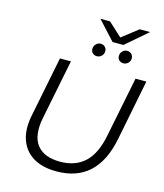

<svg xmlns="http://www.w3.org/2000/svg" viewBox="-143 -1120 1055 1232"><g transform="rotate(15 384.0 -503.5)"><path d="M349 6Q255 6 194 -31Q133 -68 109 -136.5Q85 -205 104 -299L184 -700H257L177 -301Q154 -182 201 -121Q248 -60 356 -60Q457 -60 519.5 -118.5Q582 -177 606 -301L686 -700H758L678 -296Q618 6 349 6ZM585 -775Q568 -775 556.5 -785.5Q545 -796 545 -813Q545 -832 558 -845.5Q571 -859 589 -859Q605 -859 617 -848Q629 -837 629 -820Q629 -800 615.5 -787.5Q602 -775 585 -775ZM409 -775Q392 -775 380.5 -785.5Q369 -796 369 -813Q369 -832 382 -845.5Q395 -859 413 -859Q430 -859 441.5 -848Q453 -837 453 -820Q453 -800 439.5 -787.5Q426 -775 409 -775ZM483 -889 369 -1013H433L523 -930L630 -1013H699L555 -889Z"/></g></svg>

Font: Montserrat
Style: Italic
Weight: 400
Italic angle: -11.3°
Designer: Julieta Ulanovsky
Foundry: Julieta Ulanovsky
Version: Version 9.000; ttfautohint (v1.8.4.7-5d5b)